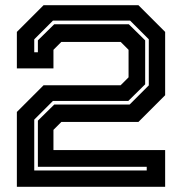

<svg xmlns="http://www.w3.org/2000/svg" viewBox="-20 -720 702 740"><path d="M45 0V-288.5L148 -391.5H445L475.5 -422V-528L445 -558.5H216.5L186 -528V-456.5H45V-597L148 -700H513.5L616.5 -597V-353L513.5 -250H216.5L186 -219.5V-141.5H616.5V0ZM112 -63H545.5V-77H126V-255L189 -317H479.5L553.5 -391V-568.5L481.5 -640.5H184L112 -568.5V-518.5H126V-564.5L189 -626.5H476.5L539.5 -564.5V-395L474.5 -331H184L112 -259Z"/></svg>

Font: Tourney Expanded Regular
Style: Bold
Weight: 700
Width: 7
Designer: Tyler Finck
Foundry: Etcetera Type Co
Version: Version 1.010; ttfautohint (v1.8.3)